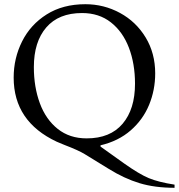

<svg xmlns="http://www.w3.org/2000/svg" viewBox="-20 -684 850 913"><path d="M810 209Q716 209 643.5 187Q571 165 497 119L383 49Q354 31 286 5L250 -10Q45 -106 45 -315Q45 -407 85 -487Q125 -567 202 -615.5Q279 -664 386 -664Q474 -664 550.5 -622.5Q627 -581 672.5 -506Q718 -431 718 -335Q718 -256 689 -185.5Q660 -115 601.5 -64Q543 -13 458 7V13L570 93Q642 144 687.5 163Q733 182 810 194ZM622 -286Q622 -381 593 -457Q564 -533 507.5 -577.5Q451 -622 370 -622Q259 -622 200 -553.5Q141 -485 141 -365Q141 -270 169.5 -193Q198 -116 254.5 -71Q311 -26 392 -26Q504 -26 563 -95.5Q622 -165 622 -286Z"/></svg>

Font: EB Squaramond
Style: Regular
Weight: 400
Designer: Jake Brussel Faria
Foundry: Jake Brussel Faria
Version: Version 0.002